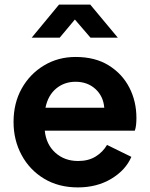

<svg xmlns="http://www.w3.org/2000/svg" viewBox="-20 -804 652 836"><path d="M319 12Q402 12 464.5 -25.5Q527 -63 552 -121L446 -173Q428 -142 396.5 -122.5Q365 -103 320 -103Q261 -103 221 -139Q181 -175 175 -235H567Q571 -246 572.5 -260.5Q574 -275 574 -290Q574 -363 543 -423Q512 -483 453 -519.5Q394 -556 309 -556Q233 -556 171.5 -519Q110 -482 74.5 -418.5Q39 -355 39 -273Q39 -194 74 -129Q109 -64 172 -26Q235 12 319 12ZM309 -448Q361 -448 395.5 -416.5Q430 -385 434 -335H178Q189 -389 224.5 -418.5Q260 -448 309 -448ZM118 -640H240L306 -719L374 -640H493L373 -784H237Z"/></svg>

Font: Plus Jakarta Sans
Style: Bold
Weight: 700
Designer: Gumpita Rahayu
Foundry: Tokotype
Version: Version 2.004; ttfautohint (v1.8.3)